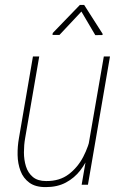

<svg xmlns="http://www.w3.org/2000/svg" viewBox="-20 -761 509 791"><path d="M337.4 -122.1 407.7 -528.3H433.1L342.3 0H316.4ZM355.5 -207.5H372.1Q364.3 -168 349.6 -129.2Q335 -90.3 310.8 -59.1Q286.6 -27.8 251.5 -9Q216.3 9.8 169.4 9.8Q126.5 10.3 101.1 -8.3Q75.7 -26.9 64.5 -56.9Q53.2 -86.9 52.5 -122.3Q51.8 -157.7 58.1 -192.4L115.7 -528.3H141.6L83.5 -191.4Q78.6 -163.6 78.6 -133.1Q78.6 -102.5 86.9 -75.7Q95.2 -48.8 115.2 -32Q135.3 -15.1 169.9 -15.1Q225.6 -14.6 262.9 -43Q300.3 -71.3 323 -115Q345.7 -158.7 355.5 -207.5ZM326.7 -740.7 402.8 -621.6 402.3 -616.7 372.6 -616.2 315.4 -713.4 225.1 -617.2H196.3L197.3 -625L309.1 -740.7Z"/></svg>

Font: Roboto Condensed Thin
Style: Italic
Weight: 250
Italic angle: -12°
Designer: Christian Robertson
Foundry: Google
Version: Version 3.008; 2023